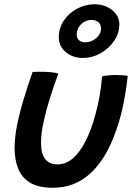

<svg xmlns="http://www.w3.org/2000/svg" viewBox="-20 -855 629 901"><path d="M459 -496.5Q469 -499.5 486.8 -501.2Q504.5 -503 521.5 -503Q535.5 -503 552.8 -502Q570 -501 579.5 -499Q574.5 -453 566.5 -405.8Q558.5 -358.5 546.5 -312.5Q528 -243 500.8 -181.8Q473.5 -120.5 435 -73.8Q396.5 -27 345 -0.5Q293.5 26 226 26Q161 26 122 2.8Q83 -20.5 65.8 -62.5Q48.5 -104.5 48.5 -160Q48.5 -211 60.5 -269.8Q72.5 -328.5 91.8 -391.8Q111 -455 133 -517.5Q143.5 -518 159.5 -518.2Q175.5 -518.5 189 -518Q207.5 -517.5 225.2 -515.5Q243 -513.5 254 -510Q233.5 -456 215 -397Q196.5 -338 184.5 -283Q172.5 -228 172.5 -185Q172.5 -134 192 -108.8Q211.5 -83.5 250 -83.5Q289 -83.5 321.8 -111.8Q354.5 -140 381.2 -192Q408 -244 427 -315Q439.5 -359.5 447.5 -405Q455.5 -450.5 459 -496.5ZM369 -583Q322 -583 289 -610.2Q256 -637.5 256 -680.5Q256 -723.5 279.8 -758.8Q303.5 -794 342 -814.5Q380.5 -835 423.5 -835Q455.5 -835 482 -822.8Q508.5 -810.5 524.2 -789.2Q540 -768 540 -741.5Q540 -699 515.5 -663Q491 -627 451.8 -605Q412.5 -583 369 -583ZM380.5 -656.5Q398.5 -656.5 415.5 -665.2Q432.5 -674 443.2 -689Q454 -704 454 -721.5Q454 -739.5 442 -750.5Q430 -761.5 409 -761.5Q381 -761.5 360.5 -741.2Q340 -721 340 -693.5Q340 -675.5 351 -666Q362 -656.5 380.5 -656.5Z"/></svg>

Font: Grandstander Thin Medium
Style: Italic
Weight: 500
Italic angle: -15°
Version: Version 1.200